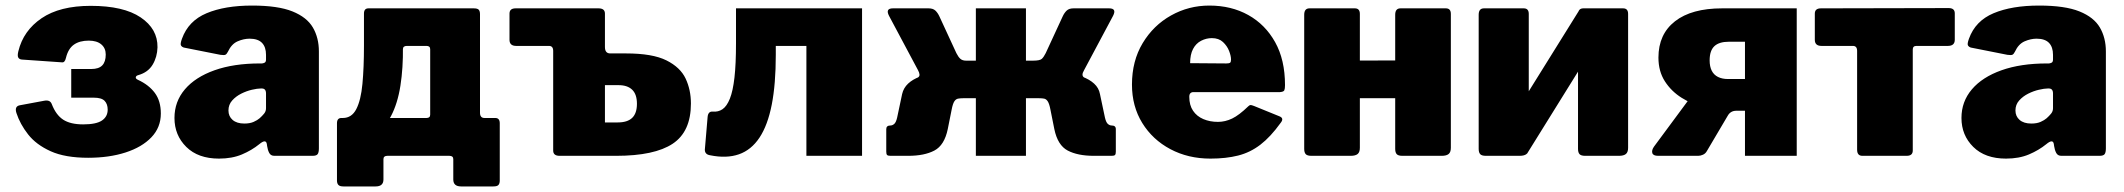

<svg xmlns="http://www.w3.org/2000/svg" viewBox="-20 -560 7633 690"><path d="M297 7Q214 7 162 -16.5Q110 -40 81 -77Q52 -114 39 -154Q31 -179 53 -182L139 -198Q160 -202 166 -186Q181 -147 207 -130Q233 -113 279 -113Q326 -113 346.5 -127Q367 -141 367 -166Q367 -186 356 -197.5Q345 -209 317 -209H236V-312H308Q335 -312 347.5 -325Q360 -338 360 -364Q360 -387 344 -400.5Q328 -414 299 -414Q266 -414 245.5 -399.5Q225 -385 217 -352Q213 -334 202 -336L58 -346Q49 -347 45.5 -353.5Q42 -360 46 -376Q64 -450 129.5 -494.5Q195 -539 306 -539Q424 -539 485.5 -497.5Q547 -456 546 -390Q545 -355 528.5 -327.5Q512 -300 477 -290Q469 -288 468 -282.5Q467 -277 476 -273Q515 -255 536.5 -226Q558 -197 558 -152Q558 -102 524 -66.5Q490 -31 431 -12Q372 7 297 7Z M912 -42Q885 -20 849.5 -5Q814 10 767 10Q692 10 649.5 -32Q607 -74 607 -136Q607 -195 644.5 -239Q682 -283 751 -307.5Q820 -332 914 -332H921Q925 -332 930.5 -334.5Q936 -337 936 -346V-363Q936 -391 921.5 -406Q907 -421 877 -421Q856 -421 834 -411.5Q812 -402 799 -374Q795 -366 790.5 -363.5Q786 -361 772 -363L641 -389Q634 -391 630.5 -396.5Q627 -402 634 -421Q657 -485 722.5 -512.5Q788 -540 886 -540Q979 -540 1031 -519Q1083 -498 1104.5 -461Q1126 -424 1126 -375V-27Q1126 -12 1121.5 -6Q1117 0 1103 0H966Q953 0 947.5 -10.5Q942 -21 940 -35L939 -42Q936 -62 912 -42ZM936 -224Q936 -242 921 -242H917Q905 -242 885.5 -237.5Q866 -233 847 -223.5Q828 -214 814.5 -199Q801 -184 801 -163Q801 -142 816 -129Q831 -116 858 -116Q878 -116 891.5 -122Q905 -128 913 -135Q922 -143 929 -151.5Q936 -160 936 -171V-224Z M1214 110Q1201 110 1196 104.5Q1191 99 1191 89V-117Q1191 -136 1207 -136H1513Q1526 -136 1526 -148V-383Q1526 -395 1513 -395H1442Q1428 -395 1428 -383L1288 -511Q1288 -530 1304 -530H1682Q1696 -530 1700.5 -525Q1705 -520 1705 -509V-155Q1705 -136 1721 -136H1760Q1776 -136 1776 -117V89Q1776 99 1771.5 104.5Q1767 110 1753 110H1637Q1609 110 1609 85V12Q1609 0 1595 0H1372Q1358 0 1358 12V85Q1358 110 1330 110ZM1211 -65 1212 -136Q1244 -136 1260.5 -168Q1277 -200 1282.5 -258.5Q1288 -317 1288 -396V-511H1428V-391Q1429 -316 1419 -252Q1409 -188 1385 -142.5Q1361 -97 1318.5 -75.5Q1276 -54 1211 -65Z M1991 0Q1968 0 1968 -19V-377Q1968 -395 1953 -395H1835Q1811 -395 1811 -417V-511Q1811 -530 1833 -530H2131Q2154 -530 2154 -511V-391Q2154 -368 2173 -368H2230Q2325 -368 2375 -343Q2425 -318 2444 -277.5Q2463 -237 2463 -188Q2463 -87 2397.5 -43.5Q2332 0 2194 0ZM2154 -120H2200Q2235 -120 2252 -136.5Q2269 -153 2269 -187Q2269 -221 2252 -237.5Q2235 -254 2203 -254H2154Z M2532 -2Q2513 -5 2513 -22L2523 -140Q2525 -160 2541 -159Q2561 -157 2576.5 -167.5Q2592 -178 2603 -205.5Q2614 -233 2619.5 -281.5Q2625 -330 2625 -404V-530H3078V0H2878V-395H2768V-363Q2768 -258 2753.5 -184Q2739 -110 2709.5 -65.5Q2680 -21 2635.5 -5.5Q2591 10 2532 -2Z M3180 0Q3171 0 3168 -3Q3165 -6 3165 -15V-96Q3165 -109 3180 -109Q3187 -109 3193.5 -114.5Q3200 -120 3204 -137L3222 -222Q3227 -244 3243.5 -259.5Q3260 -275 3286 -284.5Q3312 -294 3345 -297L3431 -342H3487V-530H3667V-342H3724L3810 -297Q3843 -294 3869 -284.5Q3895 -275 3912 -259.5Q3929 -244 3933 -222L3951 -137Q3955 -120 3961.5 -114.5Q3968 -109 3975 -109Q3990 -109 3990 -96V-15Q3990 -6 3987 -3Q3984 0 3975 0H3911Q3853 0 3817 -19Q3781 -38 3769 -96L3755 -166Q3751 -187 3745.5 -195.5Q3740 -204 3732.5 -205.5Q3725 -207 3714 -207H3667V0H3487V-207H3441Q3431 -207 3423 -205.5Q3415 -204 3409.5 -195.5Q3404 -187 3400 -166L3386 -96Q3374 -38 3338 -19Q3302 0 3244 0ZM3452 -262 3278 -281Q3285 -285 3284.5 -292Q3284 -299 3279 -308L3175 -503Q3161 -530 3189 -530H3317Q3333 -530 3341.5 -522Q3350 -514 3356 -501L3417 -369Q3424 -355 3431.5 -348.5Q3439 -342 3452 -342ZM3692 -262V-342Q3717 -342 3724 -348.5Q3731 -355 3738 -369L3799 -501Q3805 -514 3813.5 -522Q3822 -530 3838 -530H3966Q3994 -530 3980 -503L3876 -308Q3864 -288 3877 -281Z M4254 -212Q4254 -182 4267.5 -162Q4281 -142 4304.5 -132Q4328 -122 4357 -122Q4383 -122 4408 -134Q4433 -146 4466 -178Q4470 -182 4473.5 -182.5Q4477 -183 4487 -179L4578 -142Q4596 -135 4582 -118Q4546 -68 4509.5 -40Q4473 -12 4429.5 -1Q4386 10 4330 10Q4250 10 4186 -24Q4122 -58 4085 -118Q4048 -178 4048 -256Q4048 -341 4086.5 -405Q4125 -469 4188.5 -504.5Q4252 -540 4326 -540Q4405 -540 4466 -506Q4527 -472 4562.5 -408.5Q4598 -345 4598 -254Q4598 -241 4595.5 -235.5Q4593 -230 4580 -229H4269Q4262 -229 4258 -225Q4254 -221 4254 -212ZM4387 -332Q4397 -332 4400.5 -334.5Q4404 -337 4404 -346Q4404 -359 4397 -377Q4390 -395 4375 -409Q4360 -423 4335 -423Q4315 -423 4296.5 -413.5Q4278 -404 4267.5 -384Q4257 -364 4257 -333Z M4867 -510V-29Q4867 -13 4859 -6.5Q4851 0 4834 0H4693Q4678 0 4672.5 -6Q4667 -12 4667 -25V-507Q4667 -530 4686 -530H4849Q4867 -530 4867 -510ZM5194 -510V-29Q5194 -13 5186 -6.5Q5178 0 5161 0H5020Q5005 0 4999.5 -6Q4994 -12 4994 -25V-507Q4994 -530 5013 -530H5176Q5194 -530 5194 -510ZM4715 -207Q4691 -207 4691 -229V-323Q4691 -342 4713 -342L5092 -343Q5114 -343 5114 -324V-229Q5114 -207 5089 -207Z M5474 -510V-29Q5474 -13 5466 -6.5Q5458 0 5441 0H5320Q5305 0 5299.5 -6Q5294 -12 5294 -25V-507Q5294 -530 5313 -530H5456Q5474 -530 5474 -510ZM5831 -510V-29Q5831 -13 5823 -6.5Q5815 0 5798 0H5677Q5662 0 5656.5 -6Q5651 -12 5651 -25V-507Q5651 -530 5670 -530H5813Q5831 -530 5831 -510ZM5654 -521 5747 -457 5468 -8 5375 -73Z M6251 0V-162H6193Q6150 -162 6105.5 -173.5Q6061 -185 6023.5 -208.5Q5986 -232 5963 -268Q5940 -304 5940 -353Q5940 -437 5999.5 -483.5Q6059 -530 6169 -530H6437V0ZM5939 0Q5921 0 5918 -10Q5915 -20 5924 -33L6055 -210L6220 -162Q6199 -162 6189 -144L6114 -17Q6109 -8 6100 -4Q6091 0 6083 0ZM6190 -276H6251V-410H6193Q6158 -410 6141 -394Q6124 -378 6124 -343Q6124 -321 6131.5 -306Q6139 -291 6154 -283.5Q6169 -276 6190 -276Z M6980 -395H6867Q6854 -395 6854 -382V-19Q6854 0 6832 0H6673Q6654 0 6654 -22V-377Q6654 -395 6639 -395H6526Q6502 -395 6502 -417V-511Q6502 -530 6524 -530L6983 -531Q7005 -531 7005 -512V-417Q7005 -395 6980 -395Z M7334 -42Q7307 -20 7271.5 -5Q7236 10 7189 10Q7114 10 7071.5 -32Q7029 -74 7029 -136Q7029 -195 7066.5 -239Q7104 -283 7173 -307.5Q7242 -332 7336 -332H7343Q7347 -332 7352.5 -334.5Q7358 -337 7358 -346V-363Q7358 -391 7343.5 -406Q7329 -421 7299 -421Q7278 -421 7256 -411.5Q7234 -402 7221 -374Q7217 -366 7212.5 -363.5Q7208 -361 7194 -363L7063 -389Q7056 -391 7052.5 -396.5Q7049 -402 7056 -421Q7079 -485 7144.5 -512.5Q7210 -540 7308 -540Q7401 -540 7453 -519Q7505 -498 7526.5 -461Q7548 -424 7548 -375V-27Q7548 -12 7543.5 -6Q7539 0 7525 0H7388Q7375 0 7369.5 -10.5Q7364 -21 7362 -35L7361 -42Q7358 -62 7334 -42ZM7358 -224Q7358 -242 7343 -242H7339Q7327 -242 7307.5 -237.5Q7288 -233 7269 -223.5Q7250 -214 7236.5 -199Q7223 -184 7223 -163Q7223 -142 7238 -129Q7253 -116 7280 -116Q7300 -116 7313.5 -122Q7327 -128 7335 -135Q7344 -143 7351 -151.5Q7358 -160 7358 -171V-224Z"/></svg>

Font: Libre Franklin Black
Style: Regular
Weight: 900
Designer: Pablo Impallari, Rodrigo Fuenzalida, Nhung Nguyen
Foundry: Impallari Type
Version: Version 3.000